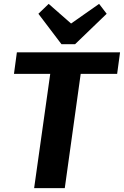

<svg xmlns="http://www.w3.org/2000/svg" viewBox="-20 -970 639 990"><path d="M599 -700 584 -589H320L405 -653L314 0H156L248 -653L315 -589H52L67 -700ZM530 -899 367 -742H297L178 -899L231 -950L386 -814H297L491 -950Z"/></svg>

Font: Pathway Extreme 28pt
Style: Bold Italic
Weight: 700
Italic angle: -8°
Designer: Eduardo Rodriguez Tunni
Foundry: Eduardo Rodriguez Tunni
Version: Version 1.001;gftools[0.9.26]